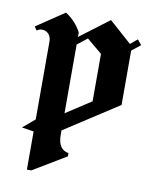

<svg xmlns="http://www.w3.org/2000/svg" viewBox="-70 -483 540 681"><g transform="rotate(10 200.0 -142.0)"><path d="M170 2.5Q170 55.8 208.3 61.7V73.3L89.2 145H73.3V7.5L30 0.8L73.3 -35.8V-316.7Q73.3 -332.5 64.2 -342.9Q55 -353.3 40 -353.3Q30 -353.3 21.7 -346.7L12.5 -360L113.3 -427.5Q150 -404.2 170 -365.8V-350L275 -429.2L355.8 -357.5L380.8 -378.3L395.8 -360L364.2 -335V-139.2L170 -13.3ZM170 -322.5V-75L260.8 -134.2V-305L205.8 -350.8Z"/></g></svg>

Font: Chomsky
Style: Regular
Weight: 400
Version: Version 2.3